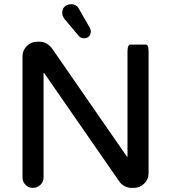

<svg xmlns="http://www.w3.org/2000/svg" viewBox="-20 -894 824 925"><path d="M190.9 -543.9Q189.9 -542 189.9 -540V-39.1Q189.9 -18.1 174.6 -3.4Q159.2 11.2 138.4 11.2Q117.7 11.2 103 -3.4Q88.4 -18.1 88.4 -39.1V-622.1Q88.4 -651.4 109.1 -672.1Q129.9 -692.9 158.2 -692.9H170.9Q204.6 -692.9 230 -661.6L590.3 -141.1Q591.8 -139.2 593.3 -137.7Q594.2 -139.6 594.2 -141.6V-641.6Q594.2 -669.9 601.1 -676.3Q603.5 -679.2 607.4 -679.2H682.6Q686.5 -679.2 689 -676.8Q691.4 -674.3 692.4 -671.6Q693.4 -668.9 694.3 -665Q695.8 -656.7 695.8 -641.6V-58.6Q695.8 -29.8 674.6 -9.3Q653.3 11.2 625 11.2H613.3Q590.3 11.2 571.3 -2.9Q562.5 -8.8 556.2 -17.6L193.8 -540.5Q192.4 -542.5 190.9 -543.9ZM417.5 -742.2Q417.5 -727.5 408.4 -718.5Q399.4 -709.5 384.8 -709.5Q368.7 -709.5 358.4 -722.2L290.5 -802.7Q279.8 -818.8 279.8 -831.1Q279.8 -851.1 291.5 -862.3Q303.7 -873.5 322.3 -873.5Q349.1 -873.5 360.4 -851.1L410.2 -764.6Q417.5 -751.5 417.5 -742.2ZM360.4 -851.1Q360.4 -851.1 360.4 -851.1Z"/></svg>

Font: YuPearl-Medium
Style: Medium
Weight: 500
Designer: Max Yao
Foundry: Max-Everyday
Version: Version 1.011; ttfautohint (v1.8.3)